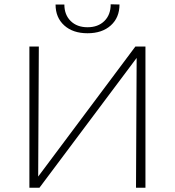

<svg xmlns="http://www.w3.org/2000/svg" viewBox="-20 -875 815 895"><path d="M239 -854H280Q280 -806 309.5 -777Q339 -748 388 -748Q437 -748 466.5 -777Q496 -806 496 -855L537 -854Q537 -793 496.5 -756.5Q456 -720 388 -720Q320 -720 279.5 -756.5Q239 -793 239 -854ZM658 -658V0H614L617 -605L164 0H117V-658H161L158 -52L611 -658Z"/></svg>

Font: EauTestSC Light
Style: Regular
Weight: 300
Designer: Christian Thalmann (Catharsis Fonts)
Version: Version 0.001;PS 000.001;hotconv 1.0.88;makeotf.lib2.5.64775